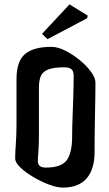

<svg xmlns="http://www.w3.org/2000/svg" viewBox="-20 -861 495 873"><path d="M266 -8Q240 -8 203.5 -21.5Q167 -35 131.5 -56Q96 -77 72.5 -99.5Q49 -122 49 -141Q49 -167 52 -207.5Q55 -248 55 -293V-501Q55 -582 93.5 -615Q132 -648 214 -648Q242 -648 276 -631Q310 -614 341.5 -588.5Q373 -563 393.5 -535Q414 -507 414 -485Q414 -466 413.5 -428.5Q413 -391 412 -344.5Q411 -298 410.5 -252Q410 -206 410 -170Q410 -91 373.5 -49.5Q337 -8 266 -8ZM189 -99Q258 -99 283 -132Q308 -165 308 -241Q308 -255 308.5 -283Q309 -311 310.5 -345.5Q312 -380 313 -414.5Q314 -449 314.5 -476Q315 -503 315 -516Q315 -537 305 -546Q295 -555 271 -555Q224 -555 199 -545Q174 -535 165.5 -515Q157 -495 157 -463V-250Q157 -202 154.5 -171Q152 -140 152 -128Q152 -99 189 -99ZM376 -778 196 -683 171 -707 296 -841 379 -790Z"/></svg>

Font: Jaini
Style: Regular
Weight: 400
Designer: Maithili Shingre, Girish Dalvi (Devanagari), Taresh Vohra (Latin)
Foundry: Ek Type
Version: Version 2.000; ttfautohint (v1.8.4.7-5d5b)